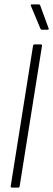

<svg xmlns="http://www.w3.org/2000/svg" viewBox="-20 -858 243 878"><path d="M35 0Q28 0 29 -7L131 -648Q132 -655 139 -655H166Q173 -655 172 -648L70 -7Q69 0 63 0ZM172 -722Q169 -722 167 -724Q165 -726 164 -729L121 -832Q120 -835 121.5 -836.5Q123 -838 125 -838H156Q159 -838 161 -837Q163 -836 164 -833L202 -729Q204 -726 202.5 -724Q201 -722 197 -722Z"/></svg>

Font: Sofia Sans Extra Condensed Light
Style: Italic
Weight: 300
Italic angle: -9°
Version: Version 4.100